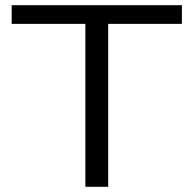

<svg xmlns="http://www.w3.org/2000/svg" viewBox="-20 -720 746 740"><path d="M309 0H397V-628H681V-700H25V-628H309Z"/></svg>

Font: Resamitz
Style: Bold
Weight: 700
Designer: gluk
Foundry: gluk
Version: Version 0.047